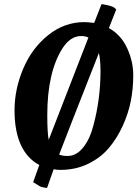

<svg xmlns="http://www.w3.org/2000/svg" viewBox="-20 -818 676 938"><path d="M276 12Q258 12 242 9Q215 86 210 100Q181 98 168 88Q156 81 142 72L172 -12Q113 -43 82 -110Q51 -177 51 -279.5Q51 -382 93.5 -482.5Q136 -583 215.5 -646.5Q295 -710 392 -710Q410 -710 440 -706L476 -798Q528 -790 539 -780Q540 -779 548 -772L512 -681Q572 -647 601.5 -582Q631 -517 631 -451Q631 -385 619 -324Q607 -263 579 -202Q551 -141 511 -94Q471 -47 410 -17.5Q349 12 276 12ZM310 -56Q353 -56 386 -97Q419 -138 436 -204Q471 -333 471 -471Q471 -526 463 -559Q311 -173 269 -63Q284 -56 310 -56ZM377 -642Q323 -642 284 -580Q211 -463 211 -256Q211 -169 218 -135Q253 -227 412 -635Q394 -642 377 -642Z"/></svg>

Font: Oleo Script Swash Caps
Style: Regular
Weight: 400
Designer: Soytutype
Foundry: Soytutype
Version: Version 1.002